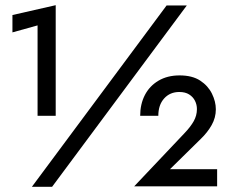

<svg xmlns="http://www.w3.org/2000/svg" viewBox="-20 -721 889 741"><path d="M623 -700 103 0H181L701 -700ZM28 -596 125 -623V-274H195V-701L28 -663ZM498 -2H818V-68H636L755 -185Q781 -210 797 -238.5Q813 -267 813 -299Q813 -329 798 -359.5Q783 -390 752.5 -410Q722 -430 673 -430Q626 -430 591.5 -409.5Q557 -389 539 -354Q521 -319 521 -274H591Q591 -316 613.5 -341Q636 -366 672 -366Q695 -366 710 -356.5Q725 -347 732.5 -332Q740 -317 740 -300Q740 -275 727.5 -253Q715 -231 692 -207Z"/></svg>

Font: Jost Medium
Style: Regular
Weight: 500
Version: Version 3.710